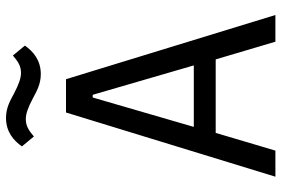

<svg xmlns="http://www.w3.org/2000/svg" viewBox="-169 -769 938 640"><g transform="rotate(-90 300.0 -449.0)"><path d="M570 0 356 -698H245L31 0H118L177 -199H422L481 0ZM402 -272H197L295 -609H304ZM373 -782C420 -782 449 -808 468 -835L435 -875C415 -858 400 -848 377 -848C360 -848 339 -855 307 -872C286 -883 262 -898 227 -898C180 -898 151 -872 132 -845L165 -805C185 -822 200 -832 223 -832C240 -832 261 -825 293 -808C314 -797 338 -782 373 -782Z"/></g></svg>

Font: IBM Mono
Style: Regular
Weight: 400
Monospace: yes
Designer: Mike Abbink, Paul van der Laan, Pieter van Rosmalen
Foundry: Bold Monday
Version: Version 2.3